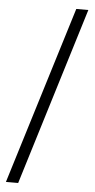

<svg xmlns="http://www.w3.org/2000/svg" viewBox="-63 -831 519 1047"><g transform="rotate(5 196.0 -307.5)"><path d="M11 179H78L377 -794H311Z"/></g></svg>

Font: Source Han Sans TC
Style: Regular
Weight: 400
Designer: Ryoko NISHIZUKA 西塚涼子 (kana, bopomofo & ideographs); Paul D. Hunt (Latin, Greek & Cyrillic); Sandoll Communications 산돌커뮤니
Foundry: Adobe
Version: Version 2.002;hotconv 1.0.116;makeotfexe 2.5.65601